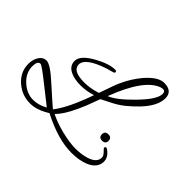

<svg xmlns="http://www.w3.org/2000/svg" viewBox="-215 -762 1022 1022"><g transform="rotate(45 296.5 -250.5)"><path d="M416 56Q315 56 185 -11Q127 26 75 26Q14 26 -33 -15Q-80 -57 -80 -117Q-80 -148 -67 -170Q-51 -198 -23 -198Q6 -198 81 -129Q123 -91 151.5 -66Q180 -41 184 -38Q235 -103 285 -246Q262 -239 240.5 -235.5Q219 -232 199 -232Q153 -232 124 -245Q83 -263 83 -302Q83 -344 157 -385Q224 -422 269 -422Q280 -422 280 -413Q280 -407 269 -404L233 -394Q112 -354 112 -304Q112 -257 201 -257Q223 -257 246.5 -261Q270 -265 295 -273Q299 -283 307 -307Q315 -331 324 -355Q333 -379 338 -389Q353 -422 370 -448Q387 -474 403 -493Q458 -557 503 -557Q566 -557 566 -503Q566 -445 501 -377Q476 -351 447 -327Q418 -303 385 -286L324 -255Q306 -205 296 -180Q286 -155 276 -134Q259 -97 242 -70.5Q225 -44 208 -27Q225 -18 250.5 -8.5Q276 1 307 9Q339 17 367 21Q395 25 415 25Q463 25 499 13Q550 -4 550 -41Q550 -54 536 -68Q521 -82 521 -87Q521 -95 529 -95Q533 -95 537 -92Q573 -67 573 -34Q573 15 516 39Q494 48 469.5 52Q445 56 416 56ZM340 -294Q387 -312 460 -387Q539 -467 539 -509Q539 -529 522 -529Q515 -529 506 -526Q416 -494 340 -294ZM72 1Q114 1 154 -22L55 -100Q-24 -163 -34 -163Q-56 -163 -56 -123Q-56 -74 -16 -37Q25 1 72 1ZM487 -105Q462 -105 462 -129Q462 -153 487 -153Q512 -153 512 -129Q512 -105 487 -105Z"/></g></svg>

Font: Corinthia
Style: Regular
Weight: 400
Designer: Robert E. Leuschke
Foundry: Robert E. Leuschke
Version: Version 1.013; ttfautohint (v1.8.3)